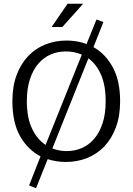

<svg xmlns="http://www.w3.org/2000/svg" viewBox="-20 -854 706 1023"><path d="M312 -710H255L340 -834H423ZM494 -750 531 -737 478 -603Q542 -567 581 -495.5Q620 -424 620 -315Q620 -236 597.5 -175.5Q575 -115 536 -74Q497 -33 444 -12Q391 9 331 9Q305 9 280.5 5Q256 1 234 -6L172 149L135 134L196 -21Q128 -56 87 -128.5Q46 -201 46 -315Q46 -394 68.5 -454Q91 -514 130 -555Q169 -596 221.5 -617Q274 -638 335 -638Q362 -638 389.5 -633.5Q417 -629 441 -619ZM123 -315Q123 -227 150.5 -169Q178 -111 223 -82L416 -563Q376 -580 331 -580Q288 -580 250.5 -564Q213 -548 184.5 -515Q156 -482 139.5 -432Q123 -382 123 -315ZM335 -49Q378 -49 415.5 -65Q453 -81 481.5 -114Q510 -147 526.5 -197Q543 -247 543 -315Q543 -400 518 -456.5Q493 -513 451 -543L259 -63Q296 -49 335 -49Z"/></svg>

Font: Mukta Light
Style: Regular
Weight: 300
Designer: Girish Dalvi and Yashodeep Gholap
Foundry: Ek Type
Version: Version 2.538;PS 1.002;hotconv 16.6.51;makeotf.lib2.5.65220;